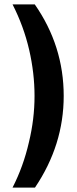

<svg xmlns="http://www.w3.org/2000/svg" viewBox="-20 -765 350 874"><path d="M111.8 -118.2Q137.2 -223.1 137.2 -328.1Q137.2 -432.1 112.8 -538.1Q87.9 -645.5 37.1 -745.1H138.2Q270 -556.2 270 -328.1Q270 -105 139.2 88.9H37.1Q86.4 -7.3 111.8 -118.2Z"/></svg>

Font: D-DIN-PRO ExtraBold
Style: Bold
Weight: 800
Designer: Charles Nix
Foundry: CyberFei
Version: Version 1.000;hotconv 1.0.109;makeotfexe 2.5.65596